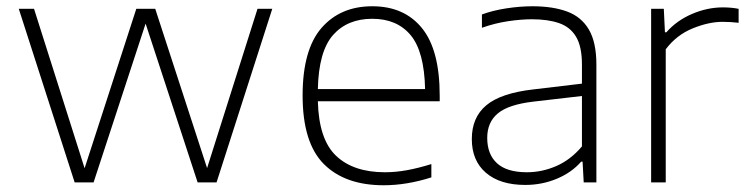

<svg xmlns="http://www.w3.org/2000/svg" viewBox="-20 -568 2328 598"><path d="M212.5 0 38.5 -540.5H86L243.5 -44L404.5 -540.5H463.5L625 -44.5L782 -540.5H828L654.5 0H595.5L433.5 -494.5L271.5 0Z M1175 9Q1054.5 9 988.5 -57.2Q922.5 -123.5 922.5 -270.5Q922.5 -413 981.2 -480.8Q1040 -548.5 1139.5 -548.5Q1239 -548.5 1294.2 -480.5Q1349.5 -412.5 1349.5 -270V-252.5H970Q973 -133.5 1027 -82.5Q1081 -31.5 1179 -31.5Q1212.5 -31.5 1248 -38Q1283.5 -44.5 1323.5 -57V-15.5Q1246.5 9 1175 9ZM1139.5 -509.5Q1062 -509.5 1017.2 -458.8Q972.5 -408 970 -290.5H1304Q1301.5 -407.5 1259 -458.5Q1216.5 -509.5 1139.5 -509.5Z M1616 8Q1537.5 8 1493.5 -29.8Q1449.5 -67.5 1449.5 -135Q1449.5 -202.5 1494.8 -240.2Q1540 -278 1641 -289.5L1792.5 -307.5V-367Q1792.5 -423 1774.2 -453.5Q1756 -484 1721.2 -496Q1686.5 -508 1636.5 -508Q1603.5 -508 1562.8 -502Q1522 -496 1481 -481.5V-523Q1515 -535.5 1557.2 -542Q1599.5 -548.5 1638.5 -548.5Q1702 -548.5 1746.5 -532Q1791 -515.5 1814.2 -475.8Q1837.5 -436 1837.5 -366.5V0H1798L1794.5 -64.5H1790Q1761 -31 1714.8 -11.5Q1668.5 8 1616 8ZM1497.5 -138.5Q1497.5 -87.5 1528 -59.5Q1558.5 -31.5 1621.5 -31.5Q1668 -31.5 1712.5 -50.8Q1757 -70 1792.5 -112V-269L1641.5 -251.5Q1564 -242.5 1530.8 -215Q1497.5 -187.5 1497.5 -138.5Z M2008 0V-540.5H2047.5L2051 -467.5H2055.5Q2087.5 -504 2135.2 -524.5Q2183 -545 2231.5 -545Q2258 -545 2280.5 -540.5V-497Q2268.5 -498.5 2256.5 -499.2Q2244.5 -500 2230.5 -500Q2187.5 -500 2137.2 -479.5Q2087 -459 2053.5 -414.5V0Z"/></svg>

Font: Encode Sans SmExp XLt
Style: Regular
Weight: 200
Width: 6
Designer: Multiple Designers
Foundry: Impallari Type
Version: Version 3.002; ttfautohint (v1.8.3) -l 8 -r 50 -G 200 -x 14 